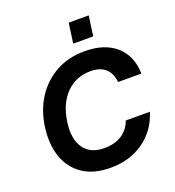

<svg xmlns="http://www.w3.org/2000/svg" viewBox="-161 -1035 1069 1173"><g transform="rotate(-20 374.0 -448.5)"><path d="M358 12Q250 12 179.5 -35Q109 -82 79.5 -165Q50 -248 64 -356Q78 -462 129.5 -542Q181 -622 262.5 -667Q344 -712 449 -712Q579 -712 653 -646.5Q727 -581 730 -465H578Q574 -521 539.5 -553Q505 -585 441 -585Q346 -585 282.5 -520Q219 -455 203 -342Q188 -235 230 -174.5Q272 -114 363 -114Q431 -114 477 -144Q523 -174 542 -228H699Q665 -117 574.5 -52.5Q484 12 358 12ZM401 -779 419 -909H549L531 -779Z"/></g></svg>

Font: Host Grotesk Black
Style: Italic
Weight: 900
Italic angle: -8°
Designer: Doğukan Karapınar based on Poppins by Indian Type Foundry, Jonny Pinhorn
Foundry: Element Type
Version: Version 1.000; ttfautohint (v1.8.4.7-5d5b);gftools[0.9.33]